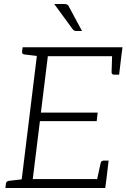

<svg xmlns="http://www.w3.org/2000/svg" viewBox="-20 -947 637 967"><path d="M84 0 171 -709H597L591 -664H221L186 -380H472L467 -337H181L145 -45H516L510 0ZM466 -30 487 -126Q488 -132 492 -135Q496 -138 501 -138H527L516 -45ZM545 -679 591 -664 580 -571H554Q549 -571 545.5 -574Q542 -577 542 -583ZM188 -709 176 -664 101 -673Q96 -674 93.5 -677Q91 -680 91 -686L94 -709ZM7 0 10 -23Q11 -29 14.5 -32Q18 -35 23 -36L100 -45L101 0ZM253 -927H302Q314 -927 320 -923Q326 -919 329 -910L393 -791H364Q358 -791 354 -793Q350 -795 346 -800Z"/></svg>

Font: Aleo Light
Style: Italic
Weight: 300
Italic angle: -7°
Designer: Alessio Laiso
Foundry: Alessio Laiso
Version: Version 2.001;gftools[0.9.29]